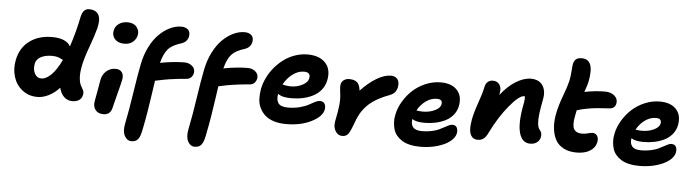

<svg xmlns="http://www.w3.org/2000/svg" viewBox="-56 -1083 5659 1564"><g transform="rotate(5 2773.0 -301.5)"><path d="M258.8 -73.2Q186.5 -73.2 134.5 -114.3Q82.5 -155.3 62.7 -220.2Q43 -285.2 57.1 -356.9Q77.1 -459.5 152.8 -515.1Q228.5 -570.8 338.9 -569.8Q395 -569.8 433.3 -553.2Q471.7 -536.6 486.8 -505.9Q526.9 -625 553.2 -755.9Q567.9 -821.8 616.2 -821.8Q673.8 -821.8 694.3 -784.2Q714.8 -746.6 696.8 -673.8Q681.2 -612.8 646 -517.3Q610.8 -421.9 599.1 -362.8Q585.9 -298.8 589.6 -257.8Q593.3 -216.8 603.8 -198.2Q614.3 -179.7 623 -162.4Q631.8 -145 628.9 -128.9Q624 -95.2 601.6 -79.6Q579.1 -64 544.9 -64Q504.4 -64 476.3 -91.3Q448.2 -118.7 438 -164.1Q394.5 -117.7 347.9 -95.5Q301.3 -73.2 258.8 -73.2ZM213.9 -341.8Q204.6 -295.4 222.9 -260.7Q241.2 -226.1 275.9 -226.1Q316.9 -226.1 359.1 -268.6Q401.4 -311 439.9 -392.1Q433.6 -393.6 421.9 -400.4Q410.2 -407.2 392.3 -412.1Q374.5 -417 348.1 -417Q293 -417 256.6 -397Q220.2 -377 213.9 -341.8Z M925.8 -566.9Q875.5 -566.9 848.9 -595.9Q822.3 -625 831.1 -667Q838.4 -702.6 867.7 -722.9Q897 -743.2 938 -743.2Q988.3 -743.2 1012.7 -713.1Q1037.1 -683.1 1029.8 -647Q1023.9 -614.7 997.1 -590.8Q970.2 -566.9 925.8 -566.9ZM806.6 20Q761.7 20 740.5 -9Q719.2 -38.1 727.1 -80.1Q738.3 -136.7 747.8 -194.3Q757.3 -252 758.8 -258.8Q768.1 -302.2 799.1 -329.6Q830.1 -356.9 875 -356.9Q907.7 -356.9 925 -335.2Q942.4 -313.5 935.1 -273.9Q931.2 -251 906.5 -157Q881.8 -63 877.9 -43.9Q865.2 20 806.6 20Z M1053.7 219.2Q1017.1 219.2 997.1 182.1Q977.1 145 989.3 83Q1013.2 -34.2 1034.4 -176Q1055.7 -317.9 1074.7 -413.1Q1089.8 -490.2 1122.1 -554.2Q1154.3 -618.2 1195.6 -659.4Q1236.8 -700.7 1283.7 -723.4Q1330.6 -746.1 1377.4 -746.1Q1412.1 -746.1 1432.6 -727.5Q1453.1 -709 1446.3 -670.9Q1436.5 -626 1389.6 -610.8Q1315.4 -588.4 1282.5 -551.3Q1249.5 -514.2 1229.5 -437Q1339.4 -458 1429.7 -458Q1465.3 -458 1491.9 -435.3Q1518.6 -412.6 1511.7 -377Q1506.8 -356 1492.7 -341.8Q1478.5 -327.6 1455.6 -326.2Q1415.5 -322.8 1380.1 -318.8Q1344.7 -314.9 1316.2 -310.3Q1287.6 -305.7 1270.5 -302.5Q1253.4 -299.3 1230.2 -294.2Q1207 -289.1 1201.7 -288.1Q1197.3 -261.2 1186.5 -183.8Q1175.8 -106.4 1163.8 -34.7Q1151.9 37.1 1135.3 119.1Q1124.5 176.3 1105.7 197.8Q1086.9 219.2 1053.7 219.2ZM1571.3 219.2Q1534.7 219.2 1514.9 182.1Q1495.1 145 1507.3 83Q1531.2 -34.2 1552.2 -176Q1573.2 -317.9 1592.3 -413.1Q1607.4 -490.2 1639.6 -554.2Q1671.9 -618.2 1713.1 -659.4Q1754.4 -700.7 1801.5 -723.4Q1848.6 -746.1 1895.5 -746.1Q1930.2 -746.1 1950.7 -727.5Q1971.2 -709 1964.4 -670.9Q1954.6 -626 1907.7 -610.8Q1833.5 -588.4 1800.5 -551.3Q1767.6 -514.2 1747.6 -437Q1857.4 -458 1947.3 -458Q1982.9 -458 2009.5 -435.3Q2036.1 -412.6 2029.3 -377Q2024.4 -356 2010.5 -341.8Q1996.6 -327.6 1973.6 -326.2Q1933.6 -322.8 1898.2 -318.8Q1862.8 -314.9 1834.2 -310.3Q1805.7 -305.7 1788.6 -302.5Q1771.5 -299.3 1748.3 -294.2Q1725.1 -289.1 1719.7 -288.1Q1715.3 -261.2 1704.6 -183.8Q1693.8 -106.4 1681.9 -34.7Q1669.9 37.1 1653.3 119.1Q1642.6 176.3 1623.5 197.8Q1604.5 219.2 1571.3 219.2Z M2295.4 -29.8Q2238.8 -29.8 2194.8 -43.9Q2150.9 -58.1 2123.5 -82.8Q2096.2 -107.4 2079.6 -141.1Q2063 -174.8 2061.5 -214.1Q2060.1 -253.4 2067.4 -296.9Q2076.7 -343.8 2098.6 -389.2Q2120.6 -434.6 2153.8 -474.4Q2187 -514.2 2227.8 -544.4Q2268.6 -574.7 2318.8 -592.3Q2369.1 -609.9 2421.4 -609.9Q2519 -609.9 2568.1 -557.4Q2617.2 -504.9 2599.6 -415Q2590.3 -369.6 2563.2 -335.7Q2536.1 -301.8 2497.1 -282Q2458 -262.2 2413.6 -252.7Q2369.1 -243.2 2319.3 -243.2Q2242.2 -243.2 2210.4 -270Q2200.7 -218.8 2220.9 -191.9Q2241.2 -165 2299.3 -165Q2351.6 -165 2396.5 -177Q2441.4 -189 2465.8 -203.1Q2490.2 -217.3 2514.4 -229.2Q2538.6 -241.2 2554.2 -241.2Q2582 -241.2 2593.5 -222.2Q2605 -203.1 2599.6 -173.8Q2587.9 -116.7 2501.5 -73.2Q2415 -29.8 2295.4 -29.8ZM2404.3 -467.8Q2356.9 -467.8 2312 -434.3Q2267.1 -400.9 2239.3 -348.1Q2243.7 -347.7 2254.9 -345Q2266.1 -342.3 2279.1 -340.6Q2292 -338.9 2306.6 -338.9Q2359.4 -338.9 2402.3 -361.6Q2445.3 -384.3 2451.7 -417Q2461.9 -467.8 2404.3 -467.8Z M2759.3 26.9Q2724.6 26.9 2704.1 -6.8Q2683.6 -40.5 2692.4 -86.9Q2710.4 -172.9 2715.3 -226.3Q2720.2 -279.8 2712.4 -326.2Q2706.5 -368.2 2710.4 -392.1Q2714.8 -413.6 2733.6 -426.8Q2752.4 -439.9 2777.3 -439.9Q2819.8 -439.9 2841.8 -420.4Q2863.8 -400.9 2868.7 -353Q2931.6 -420.4 2995.8 -458.7Q3060.1 -497.1 3113.3 -497.1Q3149.4 -497.1 3167.5 -473.1Q3185.5 -449.2 3177.2 -407.2Q3172.4 -383.8 3158.4 -366.7Q3144.5 -349.6 3114.3 -337.9Q3052.2 -314.5 3008.1 -288.1Q2963.9 -261.7 2932.9 -228.8Q2901.9 -195.8 2882.1 -159.7Q2862.3 -123.5 2845.7 -74.2Q2823.2 -13.2 2806.9 6.8Q2790.5 26.9 2759.3 26.9Z M3401.4 59.1Q3354.5 59.1 3316.4 50.3Q3278.3 41.5 3252.2 25.4Q3226.1 9.3 3207.5 -12.9Q3189 -35.2 3180.9 -62Q3172.9 -88.9 3170.9 -119.6Q3168.9 -150.4 3176.3 -183.1Q3187 -238.3 3218 -291Q3249 -343.8 3293.7 -385.3Q3338.4 -426.8 3398.4 -452.4Q3458.5 -478 3522.5 -478Q3611.8 -478 3656.7 -429.2Q3701.7 -380.4 3685.5 -296.9Q3676.8 -255.9 3650.6 -224.4Q3624.5 -192.9 3587.2 -174.6Q3549.8 -156.2 3506.8 -147.2Q3463.9 -138.2 3416.5 -138.2Q3349.1 -138.2 3317.4 -160.2Q3310.1 -119.1 3329.8 -94Q3349.6 -68.8 3403.3 -68.8Q3444.8 -68.8 3480.7 -76.4Q3516.6 -84 3540 -94.7Q3563.5 -105.5 3582.3 -116.2Q3601.1 -127 3617.4 -134.5Q3633.8 -142.1 3646.5 -142.1Q3673.3 -142.1 3683.3 -122.8Q3693.4 -103.5 3688.5 -75.2Q3681.2 -39.6 3642.6 -9Q3604 21.5 3540 40.3Q3476.1 59.1 3401.4 59.1ZM3501.5 -341.8Q3455.6 -341.8 3413.3 -311.8Q3371.1 -281.7 3344.2 -232.9Q3375 -228 3397.5 -228Q3449.7 -228 3493.4 -248.3Q3537.1 -268.6 3543.5 -298.8Q3547.4 -320.8 3537.6 -331.3Q3527.8 -341.8 3501.5 -341.8Z M4290 -43.9Q4224.6 -43.9 4201.9 -121.6Q4179.2 -199.2 4207 -348.1Q4218.8 -403.8 4213.9 -424.8H4207Q4168 -424.8 4089.1 -329.8Q4010.3 -234.9 3945.8 -103Q3929.2 -67.4 3909.4 -52.7Q3889.6 -38.1 3861.8 -38.1Q3830.6 -38.1 3813.2 -59.1Q3795.9 -80.1 3793.9 -116.2Q3792 -152.3 3800.8 -200.2Q3813 -261.7 3841.3 -340.8Q3869.6 -419.9 3879.9 -473.1Q3885.3 -499 3902.1 -513.9Q3918.9 -528.8 3944.8 -528.8Q3979.5 -528.8 3998.3 -502.7Q4017.1 -476.6 4007.8 -431.2Q4007.8 -423.3 4004.9 -416Q4063 -491.2 4128.2 -531.5Q4193.4 -571.8 4251 -571.8Q4317.4 -571.8 4347.4 -527.6Q4377.4 -483.4 4363.8 -414.1Q4349.1 -337.4 4343.5 -291.3Q4337.9 -245.1 4341.3 -211.7Q4344.7 -178.2 4359.9 -161.1Q4379.9 -138.7 4373 -104Q4367.7 -77.6 4345.9 -60.8Q4324.2 -43.9 4290 -43.9Z M4673.8 -4.9Q4610.8 -4.9 4566.7 -28.1Q4522.5 -51.3 4500.2 -92.5Q4478 -133.8 4472.7 -190.9Q4467.3 -248 4481.9 -315.9Q4495.1 -379.4 4524.7 -458.3Q4554.2 -537.1 4564 -579.1Q4572.3 -616.7 4575.2 -661.6Q4578.1 -706.5 4581.1 -721.2Q4586.9 -746.6 4602.1 -760.3Q4617.2 -773.9 4649.9 -773.9Q4702.6 -773.9 4720.9 -728.8Q4739.3 -683.6 4720.2 -585.9Q4713.9 -558.6 4693.8 -502Q4778.3 -520 4861.8 -520Q4911.6 -520 4940.4 -493.7Q4969.2 -467.3 4961.9 -431.2Q4959.5 -413.6 4946.3 -401.1Q4933.1 -388.7 4914.1 -387.2Q4844.2 -382.8 4810.3 -379.9Q4776.4 -377 4731.2 -369.1Q4686 -361.3 4645 -348.1Q4644 -343.3 4640.4 -326.4Q4636.7 -309.6 4635.3 -299.8Q4620.1 -225.1 4637.7 -193.6Q4655.3 -162.1 4706.1 -162.1Q4727.1 -162.1 4752 -168.9Q4776.9 -175.8 4788.1 -175.8Q4814.9 -175.8 4827.9 -155.8Q4840.8 -135.7 4835 -105Q4825.2 -57.6 4782.5 -31.2Q4739.7 -4.9 4673.8 -4.9Z M5192.9 59.1Q5146 59.1 5107.9 50.3Q5069.8 41.5 5043.7 25.4Q5017.6 9.3 4999 -12.9Q4980.5 -35.2 4972.4 -62Q4964.4 -88.9 4962.4 -119.6Q4960.4 -150.4 4967.8 -183.1Q4978.5 -238.3 5009.5 -291Q5040.5 -343.8 5085.2 -385.3Q5129.9 -426.8 5189.9 -452.4Q5250 -478 5314 -478Q5403.3 -478 5448.2 -429.2Q5493.2 -380.4 5477.1 -296.9Q5468.3 -255.9 5442.1 -224.4Q5416 -192.9 5378.7 -174.6Q5341.3 -156.2 5298.3 -147.2Q5255.4 -138.2 5208 -138.2Q5140.6 -138.2 5108.9 -160.2Q5101.6 -119.1 5121.3 -94Q5141.1 -68.8 5194.8 -68.8Q5236.3 -68.8 5272.2 -76.4Q5308.1 -84 5331.5 -94.7Q5355 -105.5 5373.8 -116.2Q5392.6 -127 5408.9 -134.5Q5425.3 -142.1 5438 -142.1Q5464.8 -142.1 5474.9 -122.8Q5484.9 -103.5 5480 -75.2Q5472.7 -39.6 5434.1 -9Q5395.5 21.5 5331.5 40.3Q5267.6 59.1 5192.9 59.1ZM5293 -341.8Q5247.1 -341.8 5204.8 -311.8Q5162.6 -281.7 5135.7 -232.9Q5166.5 -228 5189 -228Q5241.2 -228 5284.9 -248.3Q5328.6 -268.6 5335 -298.8Q5338.9 -320.8 5329.1 -331.3Q5319.3 -341.8 5293 -341.8Z"/></g></svg>

Font: Shantell Sans Irregular Bouncy
Style: Bold Italic
Weight: 700
Italic angle: -11.31°
Designer: Stephen Nixon, Anya Danilova, Shantell Martin
Foundry: Arrow Type
Version: Version 1.006;[9816181b4]